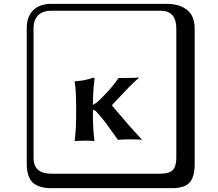

<svg xmlns="http://www.w3.org/2000/svg" viewBox="-20 -774 1140 1006"><path d="M378.9 -213.9Q378.9 -301.8 371.1 -346.2L373 -348.1Q432.1 -352.1 467.8 -367.2Q474.6 -367.2 475.1 -358.9Q467.3 -297.9 466.8 -226.1V-225.1Q474.1 -227.5 484.9 -235.8Q506.8 -252.9 542.5 -292Q578.1 -331.1 601.1 -365.2Q690.9 -365.2 705.1 -368.2L707 -365.2Q685.1 -347.2 658.4 -320.1Q631.8 -293 601.8 -260.5Q571.8 -228 565.9 -222.2Q653.8 -117.2 722.2 -43.9L721.2 -41Q710 -43.9 658.2 -43.9Q616.2 -43.9 598.1 -41Q586.9 -56.2 565.4 -86.7Q543.9 -117.2 536.4 -127.2Q528.8 -137.2 513.9 -155.5Q499 -173.8 481.9 -191.9Q476.1 -196.8 466.8 -198.2V-172.9Q466.8 -93.8 475.1 -37.1L473.1 -35.2Q448.2 -37.1 422.9 -37.1L372.1 -35.2L371.1 -37.1Q378.9 -92.3 378.9 -172.9ZM249 -717.8Q204.1 -717.8 179.9 -693.8Q155.8 -669.9 155.8 -625V53.2Q155.8 136.2 249 136.2H820.8Q865.7 136.2 884.8 117.2Q903.8 98.1 903.8 53.2V-625Q903.8 -717.8 820.8 -717.8ZM1000 84Q1000 152.8 973.4 182.4Q946.8 211.9 880.9 211.9H249Q181.2 211.9 150.6 181.4Q120.1 150.9 120.1 84V-625Q120.1 -687 154.1 -720.5Q188 -753.9 249 -753.9H851.1Q920.9 -753.9 960.4 -721.9Q1000 -689.9 1000 -625Z"/></svg>

Font: Linux Biolinum Keyboard
Style: Regular
Weight: 700
Designer: Philipp H. Poll
Foundry: Philipp H. Poll
Version: Version 0.6.1 ; ttfautohint (v0.9)